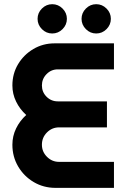

<svg xmlns="http://www.w3.org/2000/svg" viewBox="-20 -910 612 930"><path d="M249 0Q191 0 143.5 -28Q96 -56 68 -103.5Q40 -151 40 -209Q40 -251 58 -288Q76 -325 107 -353Q76 -381 58 -418Q40 -455 40 -496Q40 -553 67.5 -599Q95 -645 141.5 -672.5Q188 -700 244 -700H532V-574H260Q228 -574 205.5 -551Q183 -528 183 -496Q183 -464 205.5 -441.5Q228 -419 260 -419H498V-293H266Q232 -293 207.5 -268.5Q183 -244 183 -209Q183 -175 207.5 -150.5Q232 -126 266 -126H532V0ZM446 -747.8Q417.1 -747.8 396.1 -768.8Q375 -789.9 375 -818.8Q375 -847.6 396.1 -868.7Q417.1 -889.7 446 -889.7Q474.9 -889.7 495.9 -868.7Q517 -847.6 517 -818.8Q517 -789.9 495.9 -768.8Q474.9 -747.8 446 -747.8ZM233 -747.8Q204.1 -747.8 183.1 -768.8Q162 -789.9 162 -818.8Q162 -847.6 183.1 -868.7Q204.1 -889.7 233 -889.7Q261.9 -889.7 282.9 -868.7Q304 -847.6 304 -818.8Q304 -789.9 282.9 -768.8Q261.9 -747.8 233 -747.8Z"/></svg>

Font: MuseoModerno SemiBold
Style: Regular
Weight: 600
Designer: Pablo Cosgaya, Héctor Gatti, Marcela Romero, and the Authors of The MuseoModerno Project.
Foundry: Omnibus-Type Team
Version: Version 1.001